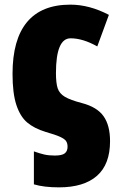

<svg xmlns="http://www.w3.org/2000/svg" viewBox="-20 -583 517 827"><path d="M126 211V69Q151 78 170.5 82.5Q190 87 216 87Q247 87 259 77.5Q271 68 271 49Q271 34 264.5 24.5Q258 15 238 6Q218 -3 176 -15Q127 -30 97 -55.5Q67 -81 50.5 -131Q34 -181 34 -265Q34 -413 96.5 -488Q159 -563 283 -563Q365 -563 449 -519L399 -383Q337 -418 284 -418Q221 -418 221 -268Q221 -225 228.5 -202.5Q236 -180 259.5 -166Q283 -152 333 -139Q398 -122 426 -82.5Q454 -43 454 25Q454 125 397.5 174.5Q341 224 234 224Q169 224 126 211Z"/></svg>

Font: Noto Sans Display Black Narrow
Style: Regular
Weight: 900
Width: 4
Designer: Monotype Design team
Foundry: Monotype Imaging Inc.
Version: Version 1.000